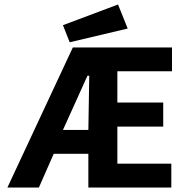

<svg xmlns="http://www.w3.org/2000/svg" viewBox="-20 -834 790 854"><path d="M13 0 304 -623H745V-517H502V-378H706V-271H502V-106H742V0H373V-150H219L153 0ZM260 -256H373L377 -497H369ZM290 -646 260 -722 505 -814 548 -707Z"/></svg>

Font: Inconsolata ExtraExpanded ExtraBold
Style: Regular
Weight: 800
Width: 8
Monospace: yes
Designer: Raph Levien, Cyreal, Brenton Simpson
Foundry: Raph Levien, Cyreal, Google
Version: Version 3.001; ttfautohint (v1.8.2.53-6de2)